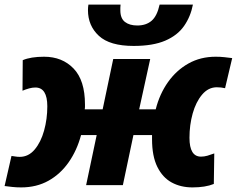

<svg xmlns="http://www.w3.org/2000/svg" viewBox="-31 -806 1031 836"><path d="M61 10Q40 10 22.5 8Q5 6 -11 4L19 -127Q28 -126 36.5 -124.5Q45 -123 55 -123Q93 -123 120 -155Q147 -187 161 -237.5Q175 -288 175 -343Q175 -425 123 -425Q110 -425 95.5 -421Q81 -417 67 -411L68 -544Q103 -559 161 -559Q240 -559 289.5 -507.5Q339 -456 339 -351Q339 -344 339 -339.5Q339 -335 338 -330H416L462 -549H623L575 -330H647Q664 -397 700.5 -448.5Q737 -500 789.5 -529.5Q842 -559 908 -559Q929 -559 946.5 -557Q964 -555 980 -553L949 -422Q940 -424 931.5 -425Q923 -426 913 -426Q876 -426 849 -394Q822 -362 808 -312Q794 -262 794 -206Q794 -124 844 -124Q858 -124 872 -128Q886 -132 902 -138L900 -5Q863 10 807 10Q756 10 716.5 -11.5Q677 -33 654 -79.5Q631 -126 631 -200V-218H550L504 0H344L390 -218H322Q304 -151 268 -99.5Q232 -48 180 -19Q128 10 61 10ZM551 -606Q447 -606 399.5 -650Q352 -694 352 -762Q352 -774 354 -786H494Q493 -778 493 -772.5Q493 -767 493 -761Q493 -726 513 -710.5Q533 -695 567 -695Q605 -695 629 -715.5Q653 -736 664 -786H809Q799 -734 770.5 -693Q742 -652 688.5 -629Q635 -606 551 -606Z"/></svg>

Font: Noto Sans Disp ExtBd
Style: Italic
Weight: 800
Italic angle: -12°
Designer: Monotype Design Team
Foundry: Monotype Imaging Inc.
Version: Version 2.000;GOOG;noto-source:20170915:90ef993387c0